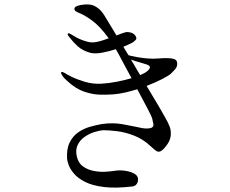

<svg xmlns="http://www.w3.org/2000/svg" viewBox="-20 -814 1040 867"><path d="M780 -530Q782 -514 770.5 -501Q759 -488 748 -478Q742 -473 713 -457.5Q684 -442 642 -426Q674 -373 697 -334Q720 -295 725 -285Q740 -259 746.5 -241.5Q753 -224 751 -202Q749 -180 732.5 -158Q716 -136 705 -131Q694 -126 684 -133.5Q674 -141 661 -153Q626 -186 586 -201.5Q546 -217 509.5 -221.5Q473 -226 448 -226Q429 -225 405.5 -217.5Q382 -210 361.5 -195.5Q341 -181 330.5 -159Q320 -137 327 -107Q334 -77 355.5 -62Q377 -47 404 -42Q431 -37 455.5 -38.5Q480 -40 493 -42Q520 -47 547.5 -42.5Q575 -38 591 -27Q601 -20 603 -8Q605 4 598.5 15Q592 26 578 28Q501 37 449 30.5Q397 24 364.5 7.5Q332 -9 314.5 -29.5Q297 -50 290.5 -68Q284 -86 283 -96Q280 -141 294.5 -170.5Q309 -200 334 -217Q359 -234 388 -242Q417 -250 441 -254Q490 -261 534 -253Q578 -245 601 -240Q643 -229 664 -237Q675 -242 672.5 -254.5Q670 -267 667 -280Q665 -288 646 -324Q627 -360 600 -411Q574 -403 546.5 -396.5Q519 -390 492 -388Q467 -386 432.5 -386.5Q398 -387 359 -400.5Q320 -414 282 -450Q270 -460 262.5 -471Q255 -482 256 -486Q257 -491 263.5 -488.5Q270 -486 275 -483Q278 -480 302 -468Q326 -456 362 -445Q398 -434 437 -436Q472 -438 508 -445Q544 -452 574 -461Q560 -487 545 -514.5Q530 -542 516 -569Q510 -580 503 -592Q473 -582 440.5 -576Q408 -570 386 -576Q352 -586 331.5 -604.5Q311 -623 295 -644Q283 -658 286 -662Q289 -666 299.5 -660Q310 -654 318 -649Q322 -646 338 -638.5Q354 -631 375 -625.5Q396 -620 418 -625Q429 -627 443 -631.5Q457 -636 471 -641Q430 -697 395.5 -721.5Q361 -746 343 -753Q336 -756 326.5 -760.5Q317 -765 316 -773Q315 -782 327.5 -786.5Q340 -791 348 -792Q386 -798 407 -787Q428 -776 441 -759Q446 -754 463 -725Q480 -696 506 -654Q521 -660 532.5 -664Q544 -668 549 -669Q563 -670 575 -665.5Q587 -661 593 -650Q599 -640 592 -633Q585 -626 577 -621Q574 -620 563.5 -614.5Q553 -609 537 -603Q542 -594 548 -584.5Q554 -575 560 -565Q562 -564 565 -563.5Q568 -563 570 -562Q579 -560 600 -556Q621 -552 646.5 -550Q672 -548 696 -550Q731 -553 755 -550Q779 -547 780 -530ZM634 -485Q653 -497 656.5 -507Q660 -517 642 -523Q631 -527 610.5 -532.5Q590 -538 571 -545Q582 -528 592 -510Q602 -492 613 -475Q620 -478 625 -480.5Q630 -483 634 -485Z"/></svg>

Font: Shippori Mincho TTF
Style: Regular
Weight: 400
Version: Version 2.100